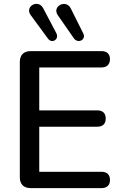

<svg xmlns="http://www.w3.org/2000/svg" viewBox="-20 -968 629 988"><path d="M227 -769C248 -741 286 -766 270 -797L202 -926C176 -975 104 -934 139 -889ZM360 -771C382 -741 424 -764 409 -795L344 -925C319 -974 245 -935 278 -889ZM503 0C530 0 546 -15 546 -42C546 -69 530 -84 503 -84H182V-316H481C509 -316 524 -331 524 -358C524 -385 509 -400 481 -400H182V-621H503C530 -621 546 -637 546 -664C546 -690 530 -705 503 -705H138C102 -705 82 -685 82 -649V-56C82 -20 102 0 138 0Z"/></svg>

Font: Nunito SemiBold
Style: Regular
Weight: 600
Designer: Vernon Adams
Foundry: Vernon Adams
Version: Version 3.602